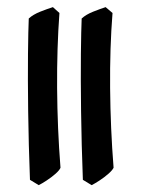

<svg xmlns="http://www.w3.org/2000/svg" viewBox="-20 -508 400 544"><path d="M61.5 -455.6Q73.7 -466.8 94 -474.9Q114.3 -482.9 129.9 -487.8L148.4 -471.2Q141.1 -372.6 141.8 -258.5Q142.6 -144.5 151.4 -32.7Q148.4 -25.4 137 -15.4Q125.5 -5.4 112.1 3.4Q98.6 12.2 89.8 16.6L64.9 1.5Q61 -100.1 59.8 -193.1Q58.6 -286.1 59.3 -355.7Q60.1 -425.3 61.5 -455.6ZM211.4 -455.6Q223.6 -466.8 243.9 -474.9Q264.2 -482.9 279.3 -487.8L298.8 -471.2Q291 -372.6 292 -258.5Q293 -144.5 301.8 -32.7Q298.3 -25.4 286.9 -15.4Q275.4 -5.4 262 3.4Q248.5 12.2 239.7 16.6L214.8 1.5Q210.9 -100.1 209.7 -193.1Q208.5 -286.1 209.2 -355.7Q210 -425.3 211.4 -455.6Z"/></svg>

Font: Namdhinggo Medium
Style: Regular
Weight: 500
Designer: Victor Gaultney
Foundry: SIL International
Version: Version 3.001